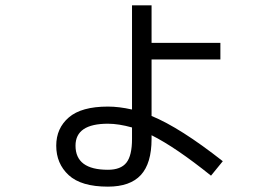

<svg xmlns="http://www.w3.org/2000/svg" viewBox="-20 -647 1040 717"><path d="M803 -487V-425H546V-214Q653 -170 812 -45L768 9Q636 -97 546 -142V-128Q546 -37 506 6.5Q466 50 383 50Q283 50 236.5 7Q190 -36 190 -103Q190 -168 237 -208.5Q284 -249 383 -249Q424 -249 473 -238V-627H546V-487ZM473 -171Q423 -185 383 -185Q262 -185 262 -103Q262 -13 383 -13Q431 -13 452 -39.5Q473 -66 473 -128Z"/></svg>

Font: M PLUS 1p
Style: Regular
Weight: 400
Version: Version 1.062